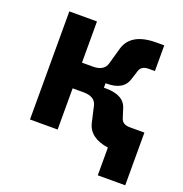

<svg xmlns="http://www.w3.org/2000/svg" viewBox="-119 -626 825 864"><g transform="rotate(20 293.0 -194.0)"><path d="M68.8 0V-517.6H201.2V-320.3H253.4Q307.1 -320.3 317.9 -360.4L339.4 -437Q363.3 -520 484.9 -520H522.5V-397H493.2Q458 -397 449.7 -370.6L436.5 -329.1Q419.9 -269.5 337.9 -269.5H332.5V-248H342.8Q429.7 -248 446.3 -188.5L459.5 -147Q467.8 -120.6 502.9 -120.6H572.8V131.8H441.4V-1Q351.1 -14.2 335.4 -80.6L317.9 -157.2Q308.6 -197.3 253.4 -197.3H201.2V0Z"/></g></svg>

Font: Cascadia Mono
Style: Bold
Weight: 700
Monospace: yes
Designer: Aaron Bell
Foundry: Saja Typeworks
Version: Version 2404.023; ttfautohint (v1.8.4)